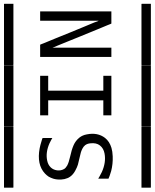

<svg xmlns="http://www.w3.org/2000/svg" viewBox="75 -820 788 978"><g transform="rotate(-90 469.0 -331.0)"><path d="M2.4 -704.6Q2.4 -704.6 8.3 -704.6H23.4H80.1H241.7H291H306.2Q306.2 -704.6 313 -704.6Q313.5 -704.1 313.5 -702.1V-693.8V-666V-659.2Q313.5 -659.2 313.5 -656.7Q313.5 -656.7 308.1 -656.7H293.9H237.8H75.2H24.9H9.8Q9.8 -656.7 2.9 -656.7Q2 -657.2 2 -659.2V-667V-695.3V-702.1Q2 -704.1 2.4 -704.6ZM47.9 -224.6Q49.8 -223.6 54 -221.2Q58.1 -218.8 59.6 -217.8Q71.3 -210.9 82 -206.1Q130.9 -184.1 175.8 -192.4Q202.6 -197.3 217.3 -216.3Q231.4 -234.4 228 -264.2Q226.6 -280.8 218.3 -291.5Q211.9 -299.8 200 -305.7Q188 -311.5 181.2 -313.2Q174.3 -314.9 158.2 -318.8Q131.8 -324.7 119.6 -328.1Q107.4 -331.5 88.1 -342Q68.8 -352.5 58.1 -367.7Q52.7 -375.5 50.8 -380.9Q44.4 -396 43.5 -413.6Q42.5 -436 47.9 -453.6Q51.8 -465.8 58.1 -477.1Q64.9 -487.3 74.2 -496.1Q119.6 -538.6 203.1 -522.9Q216.3 -520.5 241.7 -512.7Q243.2 -512.2 246.6 -511.2Q250 -510.3 251.5 -509.8L254.4 -508.3Q254.9 -507.3 254.9 -504.4V-495.1V-458.5Q250 -460.9 245.6 -463.9Q237.8 -468.3 227.5 -473.1Q181.6 -493.2 141.1 -484.9Q118.7 -480.5 105.5 -466.8Q92.8 -453.6 90.3 -434.1Q87.9 -414.6 97.2 -398.4Q102.1 -390.1 114.7 -382.8Q129.9 -374.5 160.6 -367.7Q194.8 -360.4 218 -350.3Q241.2 -340.3 257.3 -320.3Q269.5 -304.7 273.4 -283.2Q284.7 -228 255.4 -189.9Q237.3 -167 204.6 -157.2Q187 -151.9 161.6 -150.9Q123 -149.4 86.9 -158.7Q81.1 -160.2 61 -167Q59.1 -167.5 54.7 -169.7Q50.3 -171.9 47.9 -172.4ZM2.4 -4.4H8.3H23.4H80.1H241.7H291H306.2H313Q313.5 -3.9 313.5 -2V5.9V34.2V41V43.5H308.1H293.9H237.8H75.2H24.9H9.8H2.9Q2 43 2 41V33.2V4.9V-2Q2 -3.9 2.4 -4.4Z M314.9 -704.6Q314.9 -704.6 320.8 -704.6H335.9H392.6H554.2H603.5H618.7Q618.7 -704.6 625.5 -704.6Q626 -704.1 626 -702.1V-693.8V-666V-659.2Q626 -659.2 626 -656.7Q626 -656.7 620.6 -656.7H606.4H550.3H387.7H337.4H322.3Q322.3 -656.7 315.4 -656.7Q314.5 -657.2 314.5 -659.2V-667V-695.3V-702.1Q314.5 -704.1 314.9 -704.6ZM370.6 -520.5H571.8V-479.5H496.1V-198.7H571.8V-157.7H370.6V-198.7H446.8V-479.5H370.6ZM314.9 -4.4Q314.9 -4.4 320.8 -4.4H335.9H392.6H554.2H603.5H618.7Q618.7 -4.4 625.5 -4.4Q626 -3.9 626 -2V5.9V34.2V41Q626 41 626 43.5Q626 43.5 620.6 43.5H606.4H550.3H387.7H337.4H322.3Q322.3 43.5 315.4 43.5Q314.5 43 314.5 41V33.2V4.9V-2Q314.5 -3.9 314.9 -4.4Z M627.4 -704.6Q627.4 -704.6 633.3 -704.6H648.4H705.1H866.7H916H931.2Q931.2 -704.6 938 -704.6Q938.5 -704.1 938.5 -702.1V-693.8V-666V-659.2Q938.5 -659.2 938.5 -656.7Q938.5 -656.7 933.1 -656.7H918.9H862.8H700.2H649.9H634.8Q634.8 -656.7 627.9 -656.7Q627 -657.2 627 -659.2V-667V-695.3V-702.1Q627 -704.1 627.4 -704.6ZM668 -520.5H713.9H725.6Q725.6 -520.5 730 -520.5Q731.4 -519.5 732.9 -514.6Q733.9 -512.2 735.8 -507.1Q737.8 -502 738.8 -499.5Q742.7 -489.7 751 -470Q759.3 -450.2 763.2 -440.4Q772.9 -416 792.7 -367.4Q812.5 -318.8 822.8 -294.4Q826.2 -286.1 833.3 -269.3Q840.3 -252.4 843.8 -244.1Q844.7 -241.7 846.2 -237.1Q847.7 -232.4 849.1 -228.8Q850.6 -225.1 852.5 -222.2V-520.5H899.9V-157.7H854.5H842.8H837.9Q836.9 -158.2 835.4 -163.1L829.6 -177.7Q826.2 -186.5 818.4 -204.6Q810.5 -222.7 807.1 -231.9Q794.4 -261.7 772 -317.6Q749.5 -373.5 744.6 -385.3Q726.6 -430.2 725.1 -433.1Q719.2 -445.8 718.3 -448.7Q716.3 -453.1 715.8 -456.5H715.3V-157.7H668ZM627.4 -4.4H633.3H648.4H705.1H866.7H916H931.2H938Q938.5 -3.9 938.5 -2V5.9V34.2V41V43.5H933.1H918.9H862.8H700.2H649.9H634.8H627.9Q627 43 627 41V33.2V4.9V-2Q627 -3.9 627.4 -4.4Z"/></g></svg>

Font: ERD_A
Style: Medium
Weight: 500
Version: Version 001.000